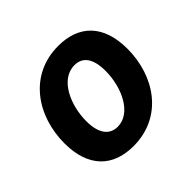

<svg xmlns="http://www.w3.org/2000/svg" viewBox="-143 -718 889 889"><g transform="rotate(-45 301.0 -273.5)"><path d="M260.3 14.2C452.1 14.2 559.1 -146.5 559.1 -324.7C559.1 -481.9 476.1 -561 341.8 -561C149.9 -561 43 -399.4 43 -221.7C43 -64.9 126 14.2 260.3 14.2ZM272 -101.1C220.7 -101.1 187 -139.2 187 -222.7C187 -326.7 238.8 -444.8 331.5 -444.8C383.3 -444.8 415 -407.7 415 -324.2C415 -214.4 359.9 -101.1 272 -101.1Z"/></g></svg>

Font: Hack
Style: Bold Oblique
Weight: 700
Italic angle: -12°
Monospace: yes
Designer: Christopher Simpkins
Foundry: Christopher Simpkins
Version: Version 2.010